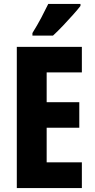

<svg xmlns="http://www.w3.org/2000/svg" viewBox="-20 -951 479 971"><path d="M394 0H65V-714H394V-585H216V-434H381V-305H216V-130H394ZM387 -921Q374 -904 350 -877Q326 -850 299 -821.5Q272 -793 248 -771H144V-784Q169 -824 188.5 -861Q208 -898 224 -931H387Z"/></svg>

Font: Noto Sans Gurmukhi ExtraCondensed ExtraBold
Style: Regular
Weight: 800
Width: 2
Designer: Jelle Bosma - Monotype Design Team
Foundry: Monotype Imaging Inc.
Version: Version 2.004; ttfautohint (v1.8.4.7-5d5b)